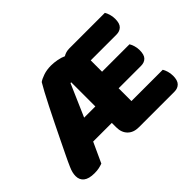

<svg xmlns="http://www.w3.org/2000/svg" viewBox="-120 -858 1114 1114"><g transform="rotate(-45 437.5 -300.5)"><path d="M815 -606Q822 -595 827.5 -577Q833 -559 833 -539Q833 -501 816.5 -485Q800 -469 773 -469H562V-376H787Q794 -365 799.5 -347.5Q805 -330 805 -310Q805 -272 789 -256Q773 -240 746 -240H562V-135H819Q826 -124 831.5 -106Q837 -88 837 -68Q837 -30 820.5 -13.5Q804 3 777 3H485Q442 3 417 -22Q392 -47 392 -90V-126H239L182 -2Q168 3 152.5 6.5Q137 10 115 10Q69 10 47 -7.5Q25 -25 25 -56Q25 -70 28.5 -84.5Q32 -99 40 -117Q52 -145 71.5 -185Q91 -225 113 -270.5Q135 -316 158.5 -363.5Q182 -411 203.5 -453.5Q225 -496 243 -529.5Q261 -563 272 -581Q287 -592 315 -601.5Q343 -611 378 -611Q401 -611 427.5 -606Q454 -601 473 -592Q495 -606 524 -606ZM386 -459 300 -261H392V-459Z"/></g></svg>

Font: Baloo Da
Style: Regular
Weight: 400
Designer: Noopur Datye and Ek Type
Foundry: Ek Type
Version: Version 1.443;PS 1.000;hotconv 16.6.51;makeotf.lib2.5.65220;